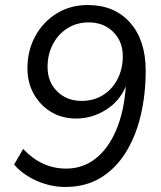

<svg xmlns="http://www.w3.org/2000/svg" viewBox="-20 -734 640 763"><path d="M239 9Q183 9 128 -14.5Q73 -38 36 -80L72 -142Q110 -102 152.5 -83Q195 -64 243 -64Q309 -64 359.5 -103.5Q410 -143 441.5 -216.5Q473 -290 480 -391Q455 -331 400 -297Q345 -263 283 -263Q226 -263 182.5 -289.5Q139 -316 114 -361Q89 -406 89 -462Q89 -534 120.5 -591Q152 -648 206 -681Q260 -714 329 -714Q435 -714 497 -644Q559 -574 559 -453Q559 -360 539.5 -276.5Q520 -193 480 -128.5Q440 -64 380 -27.5Q320 9 239 9ZM304 -333Q353 -333 390 -356.5Q427 -380 447.5 -420.5Q468 -461 468 -510Q468 -570 429.5 -607.5Q391 -645 333 -645Q284 -645 247 -621Q210 -597 189.5 -557Q169 -517 169 -468Q169 -408 207.5 -370.5Q246 -333 304 -333Z"/></svg>

Font: Nunito Sans
Style: Italic
Weight: 400
Italic angle: -9°
Designer: Vernon Adams
Foundry: Vernon Adams
Version: Version 3.006; ttfautohint (v1.8.3)